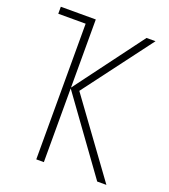

<svg xmlns="http://www.w3.org/2000/svg" viewBox="-132 -809 794 903"><g transform="rotate(20 265.0 -357.0)"><path d="M154 0V-679H17V-714H192V-373L446 -714H491L234 -372L505 0H459L192 -369V0Z"/></g></svg>

Font: Noto Sans Mono Condensed ExtraLight
Style: Regular
Weight: 200
Width: 3
Designer: Monotype Design Team
Foundry: Monotype Imaging Inc.
Version: Version 2.014; ttfautohint (v1.8.4.7-5d5b)